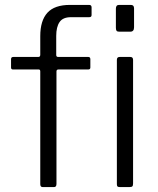

<svg xmlns="http://www.w3.org/2000/svg" viewBox="-20 -762 645 782"><path d="M340 -530Q344 -530 346 -527.5Q348 -525 348 -521V-487Q348 -479 339 -479H218Q210 -479 210 -471V-13Q210 0 200 0H154Q144 0 144 -12V-471Q144 -479 138 -479H33Q25 -479 25 -487V-521Q25 -525 27 -527.5Q29 -530 34 -530H136Q144 -530 144 -539V-615Q144 -678 173 -710Q202 -742 265 -742H343Q353 -742 353 -732V-701Q353 -696 350.5 -694Q348 -692 343 -692H269Q236 -692 222.5 -672Q209 -652 209 -616V-538Q209 -530 217 -530H340ZM522 -15Q522 -6 519 -3Q516 0 506 0H469Q461 0 458.5 -2.5Q456 -5 456 -12V-518Q456 -530 467 -530H511Q522 -530 522 -518ZM526 -651Q526 -633 511 -633H465Q457 -633 454.5 -637Q452 -641 452 -649V-727Q452 -742 465 -742H513Q526 -742 526 -728Z"/></svg>

Font: Libre Franklin Light
Style: Regular
Weight: 300
Designer: Pablo Impallari, Rodrigo Fuenzalida, Nhung Nguyen
Foundry: Impallari Type
Version: Version 3.000